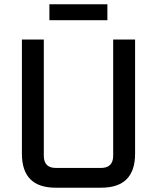

<svg xmlns="http://www.w3.org/2000/svg" viewBox="-20 -874 730 894"><path d="M82 -158V-690H184V-149Q184 -92 240 -92H450Q507 -92 507 -149V-690H609V-158Q609 0 451 0H239Q82 0 82 -158ZM210 -780V-854H480V-780Z"/></svg>

Font: Oxanium Medium
Style: Regular
Weight: 500
Designer: Severin Meyer
Version: Version 1.001